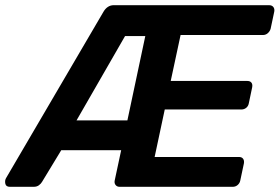

<svg xmlns="http://www.w3.org/2000/svg" viewBox="-58 -720 1078 740"><path d="M-20 0Q-35 0 -37.5 -12Q-40 -24 -35 -33L341 -675Q348 -687 358 -693.5Q368 -700 380 -700H979Q990 -700 995.5 -693Q1001 -686 999 -675L985 -609Q982 -599 974 -592Q966 -585 955 -585H638L600 -408H895Q906 -408 911 -401.5Q916 -395 914 -384L901 -322Q899 -311 891 -304.5Q883 -298 872 -298H577L538 -115H863Q874 -115 879 -108Q884 -101 882 -90L868 -24Q866 -14 858 -7Q850 0 839 0H403Q393 0 387.5 -7Q382 -14 384 -24L409 -141H178L104 -19Q100 -12 92 -6Q84 0 72 0ZM237 -256H433L502 -581H424Z"/></svg>

Font: Rubik Medium
Style: Italic
Weight: 500
Italic angle: -12°
Designer: Hubert and Fischer
Foundry: Hubert and Fischer
Version: Version 2.300;gftools[0.9.30]